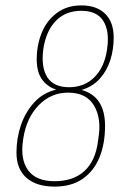

<svg xmlns="http://www.w3.org/2000/svg" viewBox="-20 -683 457 711"><path d="M182 8Q115 8 78 -24.5Q41 -57 41 -118Q41 -171 57.5 -219.5Q74 -268 107 -304Q140 -340 188 -351Q153 -363 134.5 -390.5Q116 -418 116 -463Q116 -516 134.5 -561.5Q153 -607 190.5 -635Q228 -663 281 -663Q338 -663 369.5 -632Q401 -601 401 -544Q401 -500 388.5 -460.5Q376 -421 349.5 -391.5Q323 -362 282 -350Q369 -326 369 -217Q369 -151 348.5 -100.5Q328 -50 286.5 -21Q245 8 182 8ZM182 -12Q252 -12 293 -50Q334 -88 343 -161L344 -169Q357 -243 328.5 -291.5Q300 -340 232 -340Q169 -340 123.5 -293.5Q78 -247 66 -169L65 -161Q55 -92 84.5 -52Q114 -12 182 -12ZM236 -360Q292 -360 329 -396.5Q366 -433 376 -497L377 -505Q386 -568 362.5 -605.5Q339 -643 281 -643Q224 -643 188 -607Q152 -571 141 -505L140 -498Q132 -433 155.5 -396.5Q179 -360 236 -360Z"/></svg>

Font: Sofia Sans Condensed Thin
Style: Italic
Weight: 250
Italic angle: -9°
Version: Version 4.100